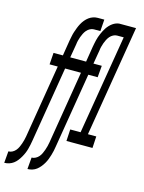

<svg xmlns="http://www.w3.org/2000/svg" viewBox="-194 -815 832 1111"><g transform="rotate(15 222.0 -260.0)"><path d="M-56 215 -50 145H-49Q-37 145 -26 139Q-15 133 -7 123.5Q1 114 6 103Q11 92 15 81Q19 70 22 58Q25 46 27 35L99 -403H50L55 -473H111L126 -566Q129 -580 131.5 -593.5Q134 -607 138.5 -620.5Q143 -634 148 -647Q153 -660 160 -673Q167 -686 176.5 -697.5Q186 -709 197.5 -717.5Q209 -726 222.5 -730.5Q236 -735 250 -735H289L284 -665H245Q234 -665 222.5 -659Q211 -653 203 -643.5Q195 -634 189.5 -623Q184 -612 180 -601Q176 -590 173 -578Q170 -566 169 -555L155 -473H250L265 -566Q267 -577 269 -587Q271 -597 273.5 -607.5Q276 -618 279.5 -628Q283 -638 287.5 -648.5Q292 -659 297 -668.5Q302 -678 308 -687Q314 -696 322 -704.5Q330 -713 339 -719.5Q348 -726 358 -730Q368 -734 378 -735H479L369 -70H419L415 0H259L263 -70H325L424 -665H384Q373 -665 361.5 -659Q350 -653 342 -643.5Q334 -634 328.5 -623Q323 -612 319 -601Q315 -590 312 -578Q309 -566 308 -555L294 -473H344L338 -403H282L208 46Q206 60 203 73.5Q200 87 196 100.5Q192 114 187 127Q182 140 174.5 153Q167 166 157.5 177.5Q148 189 137 197.5Q126 206 112 210.5Q98 215 85 215H83L89 145H90Q101 145 112.5 139Q124 133 132 123.5Q140 114 145 103Q150 92 154 81Q158 70 161 58Q164 46 166 35L238 -403H143L69 46Q67 60 64 73.5Q61 87 57.5 100.5Q54 114 48.5 127Q43 140 35.5 153Q28 166 19 177.5Q10 189 -1.5 197.5Q-13 206 -27 210.5Q-41 215 -54 215Z"/></g></svg>

Font: Iosevka Custom
Style: Italic
Weight: 400
Italic angle: -9°
Monospace: yes
Designer: Belleve Invis
Foundry: Belleve Invis
Version: Version 30.3.3; ttfautohint (v1.8.3)